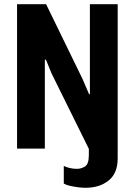

<svg xmlns="http://www.w3.org/2000/svg" viewBox="-20 -706 640 912"><path d="M386 186Q370 186 351 183.5Q332 181 313.5 177Q295 173 283 166V82Q294 88 311 92Q328 96 345 96Q366 96 384 84.5Q402 73 402 31V1L225 -357L198 -423L193 -422V0H61V-686H199L371 -333L403 -259H407V-686H539V46Q539 117 496 151.5Q453 186 386 186Z"/></svg>

Font: Chivo Mono Medium SemiBold
Style: Regular
Weight: 600
Monospace: yes
Version: Version 1.008